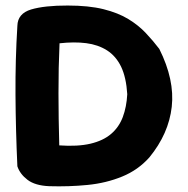

<svg xmlns="http://www.w3.org/2000/svg" viewBox="-20 -671 678 694"><path d="M157.8 2Q106.8 -0.2 79.5 -21Q52.2 -41.8 42.8 -69.8Q36.8 -200.8 36 -328.4Q35.2 -456 42.8 -577.8Q44 -622.2 92.5 -636.8Q141 -651.2 224.8 -651Q300.8 -651 354 -637.8Q407.2 -624.5 443.9 -602.1Q480.5 -579.8 507.1 -551.5Q533.8 -523.2 555.8 -494.2Q611.8 -382.2 600.8 -284.9Q589.8 -187.5 520 -102.2Q479 -56.2 421.5 -32.8Q364 -9.2 296.4 -2.5Q228.8 4.2 157.8 2ZM194.2 -145.5Q260.8 -140.8 306.9 -151.6Q353 -162.5 381.5 -186.9Q410 -211.2 423.8 -247.8Q437.5 -284.2 440 -330.5Q436.2 -391.2 417.8 -429.8Q399.2 -468.2 366.9 -488.9Q334.5 -509.5 291.4 -515Q248.2 -520.5 195.2 -514.5Q191.2 -425.8 191.4 -333.6Q191.5 -241.5 194.2 -145.5Z"/></svg>

Font: Sour Gummy Black
Style: Regular
Weight: 900
Version: Version 1.000